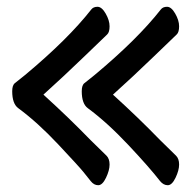

<svg xmlns="http://www.w3.org/2000/svg" viewBox="-20 -520 570 566"><path d="M499 -61Q508 -52 508 -35Q508 -18 497.5 4Q487 26 474.5 26Q462 26 452 14Q421 -26 358.5 -92.5Q296 -159 239 -201Q221 -214 221 -251Q221 -269 229 -275L259 -299Q385 -404 454 -492Q460 -500 472.5 -500Q485 -500 496.5 -480Q508 -460 508 -442.5Q508 -425 501 -418.5Q494 -412 434 -354Q374 -296 313 -241Q388 -173 452 -107ZM294 -61Q303 -52 303 -35Q303 -18 292.5 4Q282 26 269.5 26Q257 26 247.5 14Q238 2 225.5 -13.5Q213 -29 152 -94Q91 -159 34 -201Q16 -214 16 -251Q16 -269 24 -275L54 -299Q180 -404 249 -492Q255 -500 267.5 -500Q280 -500 291.5 -480Q303 -460 303 -442.5Q303 -425 296 -418.5Q289 -412 229 -354Q169 -296 108 -241Q183 -173 247 -107Z"/></svg>

Font: LXGW ZhenKai
Style: Regular
Weight: 400
Designer: LXGW / Fontworks Inc.
Foundry: LXGW / Fontworks Inc.
Version: Version 0.800;June 8, 2025